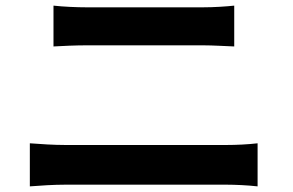

<svg xmlns="http://www.w3.org/2000/svg" viewBox="-20 -699 1040 682"><path d="M170 -679V-534C204 -536 250 -538 288 -538C343 -538 648 -538 701 -538C736 -538 783 -535 812 -534V-679C784 -676 741 -673 701 -673C646 -673 372 -673 287 -673C253 -673 206 -675 170 -679ZM86 -190V-37C123 -40 172 -43 211 -43C275 -43 723 -43 785 -43C815 -43 860 -41 895 -37V-190C861 -186 819 -184 785 -184C723 -184 275 -184 211 -184C172 -184 125 -187 86 -190Z"/></svg>

Font: Noto Sans CJK SC
Style: Bold
Weight: 700
Designer: Ryoko NISHIZUKA 西塚涼子 (kana, bopomofo & ideographs); Paul D. Hunt (Latin, Greek & Cyrillic); Sandoll Communications 산돌커뮤니
Foundry: Adobe
Version: Version 2.004;hotconv 1.0.118;makeotfexe 2.5.65603